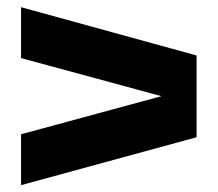

<svg xmlns="http://www.w3.org/2000/svg" viewBox="-20 -574 620 547"><path d="M40 -46.5V-191.5L440 -300L40 -408.5V-553.5L540 -416V-183Z"/></svg>

Font: Urbanist ExtraBold
Style: Regular
Weight: 800
Designer: Corey Hu
Foundry: Corey Hu
Version: Version 1.330; ttfautohint (v1.8.4.7-5d5b)